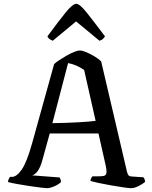

<svg xmlns="http://www.w3.org/2000/svg" viewBox="-20 -984 796 1004"><path d="M226 0Q219 0 193.5 -3Q168 -6 135 -11Q102 -16 71 -21.5Q40 -27 22 -32Q22 -40 25.5 -47.5Q29 -55 33 -59H42Q67 -59 93.5 -97Q120 -135 148 -235L263 -649Q271 -657 289 -669Q307 -681 328 -693Q349 -705 368 -712.5Q387 -720 397 -720Q410 -720 431.5 -711Q453 -702 474.5 -689Q496 -676 509 -663L644 -86Q647 -75 651 -68.5Q655 -62 670 -61L730 -57Q732 -53 734.5 -50Q737 -47 739 -33Q728 -23 705.5 -11.5Q683 0 665 0Q654 0 624 -4.5Q594 -9 559 -15Q524 -21 494.5 -27.5Q465 -34 453 -38Q453 -46 457.5 -53.5Q462 -61 464 -62H495Q511 -62 522 -64Q533 -66 536 -77.5Q539 -89 533 -117L495 -286H240L200 -141Q181 -76 148 -67L292 -56Q293 -53 296 -47Q299 -41 299 -32Q286 -19 263.5 -9.5Q241 0 226 0ZM254 -340Q327 -341 389 -344.5Q451 -348 480 -352L420 -618Q378 -647 336 -654ZM256 -771Q234 -779 228 -794Q287 -874 323.5 -919Q360 -964 379 -964Q397 -964 434 -917.5Q471 -871 529 -794Q526 -789 519 -781.5Q512 -774 500 -771L378 -872Z"/></svg>

Font: Texturina
Style: Regular
Weight: 400
Designer: Guillermo Torres Carreño
Foundry: Omnibus-Type
Version: Version 1.002; ttfautohint (v1.8.3)